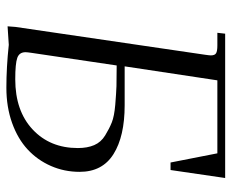

<svg xmlns="http://www.w3.org/2000/svg" viewBox="-84 -658 750 623"><g transform="rotate(90 291.5 -347.0)"><path d="M65.9 3.9 67.9 -22 158.2 -637.2Q160.2 -650.9 160.2 -655.8Q160.2 -668.5 153.3 -672.6Q146.5 -676.8 127.9 -676.8H86.9L89.8 -702.1H558.1L532.2 -524.9H507.8L478 -676.8H241.2L195.8 -376H321.8Q422.9 -376 480.5 -339.8Q538.1 -303.7 538.1 -230Q538.1 -180.2 519 -136.7Q500 -93.3 465.6 -61.3Q431.2 -29.3 379.4 -10.7Q327.6 7.8 265.1 7.8Q199.2 7.8 126 0ZM149.9 -54.2Q149.9 -34.2 168.2 -27.6Q186.5 -21 237.8 -21Q340.3 -21 400.6 -77.4Q460.9 -133.8 460.9 -224.1Q460.9 -254.9 451.4 -277.1Q441.9 -299.3 419.9 -312.7Q397.9 -326.2 377.9 -334.2Q357.9 -342.3 320.3 -345.5Q282.7 -348.6 260 -349.4Q237.3 -350.1 192.9 -350.1L151.9 -73.2Q149.9 -59.6 149.9 -54.2Z"/></g></svg>

Font: Dihjauti
Style: Italic
Weight: 400
Italic angle: -9°
Designer: T. Christopher White
Version: Version 3.0.0